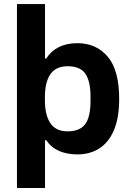

<svg xmlns="http://www.w3.org/2000/svg" viewBox="-20 -752 648 950"><path d="M63.9 178.2V-731.9H202.7V-462.4H208.9Q231.4 -498.8 270.6 -518.6Q309.8 -538.4 363.2 -538.4Q456.4 -538.4 513.1 -471.5Q569.7 -404.6 569.7 -262.2Q569.7 -168.7 543.6 -107.7Q517.5 -46.7 471 -17.3Q424.6 12 363.2 12Q311.6 12 272.1 -5.2Q232.7 -22.5 208.9 -58.2H202.7V178.2ZM314.5 -102.1Q356.4 -102.1 381.3 -118.7Q406.2 -135.2 417 -168.3Q427.9 -201.5 427.9 -251.3V-273.8Q427.9 -349.7 402.5 -387Q377.1 -424.3 314.5 -424.3Q285.2 -424.3 263.9 -414.2Q242.6 -404.2 229 -384.4Q215.4 -364.6 208.8 -336.2Q202.2 -307.9 202.2 -271.6V-255Q202.2 -183.2 229.1 -142.7Q256 -102.1 314.5 -102.1Z"/></svg>

Font: Archivo Variable SemiBold
Style: Regular
Weight: 600
Designer: Hector Gatti
Foundry: Omnibus-Type
Version: Version 2.001